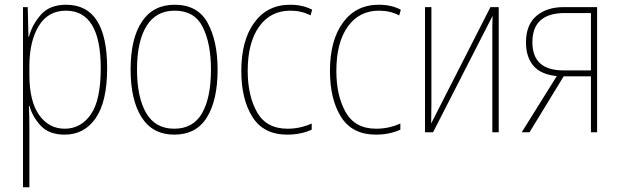

<svg xmlns="http://www.w3.org/2000/svg" viewBox="-20 -558 2618 810"><path d="M405 -270Q405 -135 363 -75Q321 -15 253 -15Q186 -15 145 -73Q104 -131 104 -241V-279Q104 -384 143.5 -448.5Q183 -513 258 -513Q405 -513 405 -270ZM102 -403H100L97 -528H77V232H104V-11Q104 -39 103.5 -64.5Q103 -90 102 -112H104Q117 -65 152 -27.5Q187 10 253 10Q336 10 384 -60Q432 -130 432 -270Q432 -538 259 -538Q190 -538 153 -496.5Q116 -455 102 -403Z M717 -538Q626 -538 578.5 -466.5Q531 -395 531 -265Q531 -136 577.5 -63Q624 10 715 10Q808 10 853 -63Q898 -136 898 -264Q898 -385 856 -461.5Q814 -538 717 -538ZM717 -513Q801 -513 835.5 -443.5Q870 -374 870 -265Q870 -146 832.5 -80.5Q795 -15 715 -15Q635 -15 596.5 -81.5Q558 -148 558 -265Q558 -383 598 -448Q638 -513 717 -513Z M1295 -11V-37Q1247 -15 1193 -15Q1104 -15 1064.5 -84.5Q1025 -154 1025 -259Q1025 -378 1073 -445.5Q1121 -513 1205 -513Q1252 -513 1290 -493L1297 -517Q1257 -538 1204 -538Q1108 -538 1053 -463Q998 -388 998 -259Q998 -139 1045 -64.5Q1092 10 1192 10Q1249 10 1295 -11Z M1669 -11V-37Q1621 -15 1567 -15Q1478 -15 1438.5 -84.5Q1399 -154 1399 -259Q1399 -378 1447 -445.5Q1495 -513 1579 -513Q1626 -513 1664 -493L1671 -517Q1631 -538 1578 -538Q1482 -538 1427 -463Q1372 -388 1372 -259Q1372 -139 1419 -64.5Q1466 10 1566 10Q1623 10 1669 -11Z M1773 -528V0H1807L2058 -491Q2057 -467 2057 -447Q2057 -427 2057 -403V0H2084V-528H2049L1799 -37Q1799 -58 1799.5 -77Q1800 -96 1800 -120V-528Z M2363 -503H2473V-261H2357Q2226 -261 2226 -380Q2226 -503 2363 -503ZM2358 -236H2473V0H2499V-528H2359Q2286 -528 2242.5 -490.5Q2199 -453 2199 -379Q2199 -318 2230 -281Q2261 -244 2329 -237L2181 0H2214Z"/></svg>

Font: Noto Sans Display SemiCondensed Thin
Style: Regular
Weight: 250
Width: 4
Designer: Monotype Design team
Foundry: Monotype Imaging Inc.
Version: 1.000